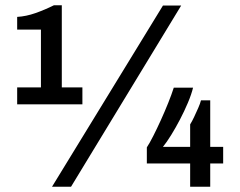

<svg xmlns="http://www.w3.org/2000/svg" viewBox="-20 -707 910 727"><path d="M45 -312V-376H135V-595H45V-643Q79 -645 114.5 -657.5Q150 -670 184 -687H214V-376H292V-312ZM177 0 597 -686H666L249 0ZM700 0V-88H536V-149Q546 -164 560 -191.5Q574 -219 589 -252Q604 -285 617 -317.5Q630 -350 638 -375H711Q705 -350 691.5 -318Q678 -286 661.5 -254.5Q645 -223 628 -195.5Q611 -168 597 -151H700V-236Q707 -247 715 -264Q723 -281 730.5 -298Q738 -315 741 -327H776V-151H825V-88H776V0Z"/></svg>

Font: Chivo Medium SemiBold
Style: Regular
Weight: 600
Version: Version 2.002